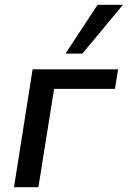

<svg xmlns="http://www.w3.org/2000/svg" viewBox="-20 -775 529 795"><path d="M38 0 115 -488H469L456 -407H204L139 0ZM251 -553 384 -755H489L321 -553Z"/></svg>

Font: Nunito Sans 12pt SemiBold
Style: Italic
Weight: 600
Italic angle: -9°
Designer: Vernon Adams
Foundry: Vernon Adams
Version: Version 3.101;gftools[0.9.27]